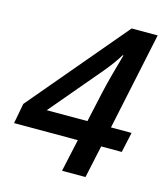

<svg xmlns="http://www.w3.org/2000/svg" viewBox="-110 -800 768 884"><g transform="rotate(15 274.5 -358.0)"><path d="M511.2 -154.8H413.1L379.9 0H268.1L301.8 -154.8H-2L16.1 -251L408.2 -715.8H532.2L434.1 -251H532.2ZM321.8 -251 355 -401.9Q370.1 -468.3 403.8 -585.9H399.9Q375 -543.9 334 -495.1L127.9 -251Z"/></g></svg>

Font: f5618774984       
Style: Italic
Weight: 600
Italic angle: -12°
Foundry: Ascender Corporation
Version: Version 1.10